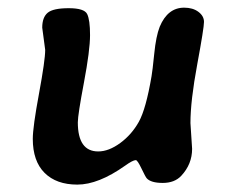

<svg xmlns="http://www.w3.org/2000/svg" viewBox="-20 -486 592 506"><path d="M185.1 -163.6Q185.1 -86.9 238.8 -86.9Q266.6 -86.9 296.9 -109.1Q327.1 -131.3 345.9 -165Q364.7 -198.7 379.4 -285.2Q381.8 -298.3 386.5 -344.5Q391.1 -390.6 400.9 -415.5Q421.9 -465.8 465.3 -465.8Q488.3 -465.8 502.9 -454.8Q517.6 -443.8 517.6 -428.2Q517.6 -412.6 499.8 -316.4Q481.9 -220.2 481.9 -161.6L486.3 -93.8Q486.3 -53.2 457.5 -22.5Q439.9 -3.9 408.9 -3.9Q377.9 -3.9 366.7 -16.1Q363.3 -20 352.8 -42Q342.3 -64 337.9 -64Q330.1 -64 309.6 -49.3Q239.3 0.5 183.8 0.5Q128.4 0.5 97.4 -30.5Q66.4 -61.5 66.4 -120.1Q66.4 -150.9 82.8 -239.3Q99.1 -327.6 99.1 -354.5L91.3 -413.1Q91.3 -440.4 105.7 -452.4Q120.1 -464.4 161.1 -464.4Q202.1 -464.4 209.7 -449Q217.3 -433.6 217.3 -393.6Q217.3 -353.5 201.2 -268.3Q185.1 -183.1 185.1 -163.6Z"/></svg>

Font: Averia Libre
Style: Bold Italic
Weight: 700
Italic angle: -6.90001°
Version: Version 1.002